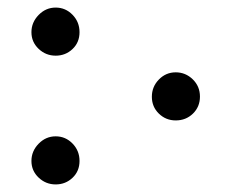

<svg xmlns="http://www.w3.org/2000/svg" viewBox="-20 -474 611 507"><path d="M444 -283Q470 -283 489 -264.5Q508 -246 508 -219Q508 -192 489.5 -174Q471 -156 444 -156Q418 -156 399.5 -174Q381 -192 381 -218.5Q381 -245 399.5 -264Q418 -283 444 -283ZM127 -114Q153 -114 171.5 -95Q190 -76 190 -49Q190 -22 171.5 -4.5Q153 13 127 13Q101 13 82 -5Q63 -23 63 -49Q63 -75 82 -94.5Q101 -114 127 -114ZM127 -454Q153 -454 171.5 -435Q190 -416 190 -389Q190 -362 171.5 -344.5Q153 -327 127 -327Q101 -327 82 -345Q63 -363 63 -389Q63 -415 82 -434.5Q101 -454 127 -454Z"/></svg>

Font: Cardo
Style: Regular
Weight: 400
Designer: David J. Perry
Foundry: David J. Perry
Version: Version 1.0451